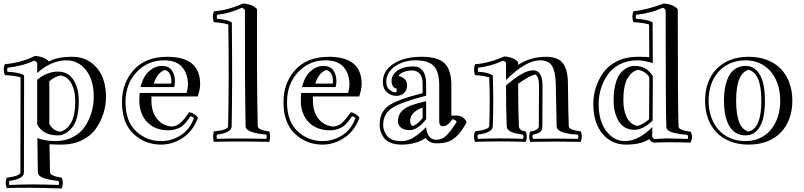

<svg xmlns="http://www.w3.org/2000/svg" viewBox="-20 -786 4561 1089"><path d="M309.1 -379.9Q366.7 -379.9 396.7 -333Q426.8 -286.1 426.8 -213.9Q426.8 -107.9 389.4 -63Q352.1 -18.1 308.1 -18.1Q224.1 -18.1 190.9 -80.1V-334Q247.1 -379.9 309.1 -379.9ZM406.7 -213.9Q406.7 -271 385.7 -311Q364.7 -351.1 324.7 -357.9Q291 -353 259.8 -325.2V-83Q278.8 -45.9 320.8 -39.1Q356 -45.9 381.3 -86.9Q406.7 -127.9 406.7 -213.9ZM22 -378.9H22.9Q88.9 -376 116.7 -358.9Q116.7 15.1 115.7 192.9Q114.7 229 32.7 240.2Q29.8 251 32.7 263.2Q160.6 256.8 312 263.2Q317.9 252 312 240.2Q195.8 229 194.8 192.9L191.9 -2.9Q239.7 14.2 293.9 14.2Q351.1 14.2 394.5 -9Q438 -32.2 462.4 -69.6Q486.8 -106.9 499.3 -149.4Q511.7 -191.9 511.7 -236.8Q511.7 -332 468.3 -387.9Q424.8 -443.8 356 -443.8Q272 -443.8 190.9 -372.1V-429.2Q187 -437 173.8 -441.9Q108.9 -411.1 22.9 -401.9Q19 -391.1 22 -378.9ZM6.8 -421.9Q102.1 -430.2 178.7 -469.2Q231.9 -464.8 257.8 -437Q303.7 -463.9 391.1 -463.9Q475.1 -463.9 528.1 -402.3Q581.1 -340.8 581.1 -236.8Q581.1 -188 566.4 -142.1Q551.8 -96.2 523.4 -55.7Q495.1 -15.1 444.6 9.5Q394 34.2 329.1 34.2Q287.1 34.2 260.7 32.2L263.7 191.9Q264.6 210.9 330.1 222.2Q342.8 251 330.1 283.2Q134.8 275.9 18.1 280.8Q6.8 250 18.1 222.2Q94.7 211.9 95.7 191.9L96.7 -347.2Q64.9 -356.9 7.8 -359.9Q-4.9 -389.2 6.8 -421.9Z M897.9 -412.1Q937 -412.1 954.6 -387Q972.2 -361.8 972.2 -324.2Q972.2 -310.1 967.3 -292H776.9Q792 -353 825.9 -382.6Q859.9 -412.1 897.9 -412.1ZM772 -258.8H1038.1Q1045.9 -283.2 1045.9 -309.1Q1045.9 -366.2 1013.4 -405Q981 -443.8 910.2 -443.8Q817.9 -443.8 754.9 -377Q691.9 -310.1 691.9 -207Q691.9 -97.2 752 -41.5Q812 14.2 893.1 14.2Q953.1 14.2 1004.6 -18.3Q1056.2 -50.8 1080.1 -116.2Q1073.2 -124 1061 -127Q1059.1 -124 1049.6 -111.1Q1040 -98.1 1035.6 -92.5Q1031.2 -86.9 1019.8 -76.4Q1008.3 -65.9 997.8 -61Q987.3 -56.2 971.2 -51.5Q955.1 -46.9 936 -46.9Q860.8 -46.9 816.4 -91.6Q772 -136.2 770 -211.9Q770 -229 772 -258.8ZM1053.2 -149.9Q1084 -143.1 1103 -119.1Q1075.2 -43 1017.1 -4.4Q959 34.2 893.1 34.2Q803.2 34.2 737.5 -26.4Q671.9 -86.9 671.9 -207Q671.9 -315.9 739 -389.9Q806.2 -463.9 929.2 -463.9Q1115.2 -463.9 1115.2 -309.1Q1115.2 -278.8 1101.1 -238.8H838.9V-207Q841.3 -147.9 871.1 -111.1Q900.9 -74.2 953.1 -67.9Q983.9 -70.8 1003.9 -88.9Q1023.9 -106.9 1053.2 -149.9ZM952.1 -324.2Q952.1 -377.9 916 -389.2Q873 -376 852.1 -312H951.2Q951.2 -314 951.7 -317.9Q952.1 -321.8 952.1 -324.2Z M1490.2 -22.5Q1374 -33.2 1373 -69.3Q1368.2 -339.8 1369.1 -729Q1365.2 -736.8 1352.1 -742.2Q1284.2 -710 1210.9 -702.1Q1208 -689.9 1210.9 -679.2Q1266.1 -675.8 1294.9 -659.2Q1298.8 -292 1293.9 -69.3Q1293 -33.2 1210.9 -22.5Q1206.1 -10.3 1210.9 1.5Q1324.2 -2.4 1490.2 1.5Q1495.1 -10.3 1490.2 -22.5ZM1507.8 -40.5Q1516.1 -10.3 1507.8 18.6Q1319.8 14.6 1192.9 18.6Q1185.1 -10.3 1192.9 -40.5Q1272.9 -48.3 1273.9 -70.3Q1279.8 -356.9 1274.9 -647Q1242.2 -657.2 1192.9 -660.2Q1182.1 -689 1192.9 -722.2Q1267.1 -726.1 1358.9 -766.1Q1412.1 -762.2 1438 -733.9Q1436 -298.8 1441.9 -70.3Q1442.9 -48.3 1507.8 -40.5Z M1814 -412.1Q1853 -412.1 1870.6 -387Q1888.2 -361.8 1888.2 -324.2Q1888.2 -310.1 1883.3 -292H1692.9Q1708 -353 1741.9 -382.6Q1775.9 -412.1 1814 -412.1ZM1688 -258.8H1954.1Q1961.9 -283.2 1961.9 -309.1Q1961.9 -366.2 1929.4 -405Q1897 -443.8 1826.2 -443.8Q1733.9 -443.8 1670.9 -377Q1607.9 -310.1 1607.9 -207Q1607.9 -97.2 1668 -41.5Q1728 14.2 1809.1 14.2Q1869.1 14.2 1920.7 -18.3Q1972.2 -50.8 1996.1 -116.2Q1989.3 -124 1977.1 -127Q1975.1 -124 1965.6 -111.1Q1956.1 -98.1 1951.7 -92.5Q1947.3 -86.9 1935.8 -76.4Q1924.3 -65.9 1913.8 -61Q1903.3 -56.2 1887.2 -51.5Q1871.1 -46.9 1852.1 -46.9Q1776.9 -46.9 1732.4 -91.6Q1688 -136.2 1686 -211.9Q1686 -229 1688 -258.8ZM1969.2 -149.9Q2000 -143.1 2019 -119.1Q1991.2 -43 1933.1 -4.4Q1875 34.2 1809.1 34.2Q1719.2 34.2 1653.6 -26.4Q1587.9 -86.9 1587.9 -207Q1587.9 -315.9 1655 -389.9Q1722.2 -463.9 1845.2 -463.9Q2031.2 -463.9 2031.2 -309.1Q2031.2 -278.8 2017.1 -238.8H1754.9V-207Q1757.3 -147.9 1787.1 -111.1Q1816.9 -74.2 1869.1 -67.9Q1899.9 -70.8 1919.9 -88.9Q1939.9 -106.9 1969.2 -149.9ZM1868.2 -324.2Q1868.2 -377.9 1832 -389.2Q1789.1 -376 1768.1 -312H1867.2Q1867.2 -314 1867.7 -317.9Q1868.2 -321.8 1868.2 -324.2Z M2239.3 -355Q2262.2 -351.1 2275.6 -337.2Q2289.1 -323.2 2289.1 -301.8Q2289.1 -275.9 2272 -259Q2254.9 -242.2 2227.1 -242.2Q2198.2 -242.2 2174.8 -262.7Q2151.4 -283.2 2151.4 -320.8Q2151.4 -384.8 2212.2 -424.3Q2272.9 -463.9 2371.1 -463.9Q2464.4 -463.9 2502.2 -426.5Q2540 -389.2 2540 -300.8V-129.9L2571.3 -130.9Q2611.3 -127.9 2627 -92.8L2611.3 -65.9Q2596.2 -43 2586.2 -30.5Q2576.2 -18.1 2557.6 -2.4Q2539.1 13.2 2514.2 20Q2489.3 26.9 2456.1 26.9Q2415 26.9 2394 -3.9Q2341.3 34.2 2256.3 34.2Q2219.2 34.2 2193.1 22.7Q2167 11.2 2155 -7.8Q2143.1 -26.9 2138.2 -43.5Q2133.3 -60.1 2133.3 -77.1Q2133.3 -148.9 2181.6 -184.6Q2230 -220.2 2377 -257.8V-311Q2377 -350.1 2360.6 -368.2Q2344.2 -386.2 2318.4 -386.2Q2263.2 -386.2 2239.3 -355ZM2397 -211.9V-109.9Q2350.1 -47.9 2301.3 -47.9Q2272.9 -47.9 2255.1 -61.5Q2237.3 -75.2 2237.3 -100.1Q2237.3 -140.1 2270.3 -166Q2303.2 -191.9 2397 -211.9ZM2377 -116.2V-175.8Q2306.2 -149.9 2306.2 -100.1Q2306.2 -79.1 2321.3 -70.8Q2347.2 -80.1 2377 -116.2ZM2227.1 -285.2Q2210 -285.2 2203.1 -310.1Q2193.4 -350.1 2227.1 -379.9Q2260.3 -409.2 2327.1 -409.2Q2358.9 -409.2 2377.9 -384.5Q2397 -359.9 2397 -311V-243.2Q2252.9 -206.1 2203.1 -173.1Q2153.3 -140.1 2153.3 -77.1Q2153.3 -43.9 2175.8 -14.9Q2198.2 14.2 2256.3 14.2Q2279.3 14.2 2299.6 6.8Q2319.8 -0.5 2341.6 -16.8Q2363.3 -33.2 2368.2 -37.6Q2373 -42 2384.5 -53Q2396 -64 2397 -64.9Q2403.3 6.8 2456.1 6.8Q2469.2 6.8 2486.3 0Q2503.4 -6.8 2520.8 -26.9Q2538.1 -46.9 2542.7 -53.5Q2547.4 -60.1 2556.6 -74.5Q2565.9 -88.9 2570.3 -94.2Q2564 -107.9 2545.9 -109.9Q2519 -68.8 2491.2 -69.8Q2471.2 -70.8 2471.2 -98.1V-300.8Q2471.2 -378.9 2440.7 -411.4Q2410.2 -443.8 2335.9 -443.8Q2269 -443.8 2220 -409.4Q2170.9 -375 2170.9 -320.8Q2170.9 -293 2188 -277.6Q2205.1 -262.2 2227.1 -262.2Q2233.9 -272 2227.1 -285.2Z M3002.9 -22.5Q2997.1 -11.2 3002.9 1.5Q3129.9 -1.5 3257.3 1.5Q3264.2 -10.3 3257.3 -22.5Q3138.2 -28.3 3137.2 -69.3L3132.3 -314.9Q3129.9 -381.8 3110.6 -412.8Q3091.3 -443.8 3043 -443.8Q2961.9 -443.8 2850.1 -332V-429.2Q2846.2 -437 2833 -441.9Q2765.1 -410.2 2691.9 -401.9Q2689 -390.1 2691.9 -378.9Q2748 -376 2774.9 -358.9Q2780.3 -212.9 2774.9 -69.3Q2773.9 -33.2 2690.9 -22.5Q2685.1 -11.2 2690.9 1.5Q2817.9 -3.4 2946.3 1.5Q2952.1 -11.2 2946.3 -22.5Q2855 -32.2 2854 -69.3Q2850.1 -170.9 2850.1 -300.8Q2948.2 -387.2 3003.9 -387.2Q3057.1 -387.2 3057.1 -298.8L3056.2 -69.3Q3056.2 -45.4 3041.5 -35.9Q3026.9 -26.4 3002.9 -22.5ZM2987.3 18.6Q2975.1 -10.3 2987.3 -40.5Q3002.9 -40.5 3019.5 -49.1Q3036.1 -57.6 3036.1 -69.3L3037.1 -298.8Q3037.1 -352.1 3016.1 -363.8Q2980 -355 2918.9 -311Q2918.9 -176.8 2922.9 -70.3Q2925.3 -44.4 2961.9 -40.5Q2974.1 -10.3 2961.9 18.6Q2818.8 13.7 2674.3 18.6Q2662.1 -10.3 2674.3 -40.5Q2753.9 -51.3 2754.9 -70.3Q2760.3 -208 2754.9 -347.2Q2722.2 -356.9 2674.3 -359.9Q2663.1 -389.2 2674.3 -421.9Q2748 -425.8 2840.3 -465.8Q2893.1 -461.9 2918.9 -434.1V-418Q2988.3 -463.9 3078.1 -463.9Q3144 -463.9 3172.1 -428Q3200.2 -392.1 3201.2 -314.9Q3203.1 -121.1 3206.1 -69.3Q3207 -49.3 3274.9 -40.5Q3286.1 -8.3 3272.9 18.6Q3129.9 15.6 2987.3 18.6Z M3578.6 -49.8Q3520.5 -49.8 3490.5 -96.9Q3460.4 -144 3460.4 -215.8Q3460.4 -273.9 3472.4 -315.4Q3484.4 -356.9 3503.9 -376.5Q3523.4 -396 3542 -404.1Q3560.5 -412.1 3579.6 -412.1Q3648.4 -412.1 3682.6 -354V-283.2Q3682.6 -149.9 3681.6 -102.1Q3627.4 -49.8 3578.6 -49.8ZM3897.5 -39.1Q3913.6 -6.8 3895.5 22.9Q3770.5 19 3685.5 22.9Q3667.5 15.1 3662.6 2.9Q3615.2 34.2 3531.2 34.2Q3448.2 34.2 3396.7 -27.8Q3345.2 -89.8 3345.2 -196.8Q3345.2 -244.1 3359.4 -289.1Q3373.5 -334 3401.9 -374Q3430.2 -414.1 3480.7 -439Q3531.2 -463.9 3596.2 -463.9Q3640.6 -463.9 3662.6 -461.9Q3661.6 -539.1 3661.6 -647Q3629.4 -657.2 3572.3 -660.2Q3561.5 -689 3572.3 -722.2Q3640.6 -728 3745.6 -766.1Q3798.3 -762.2 3824.2 -733.9Q3824.2 -176.8 3828.6 -67.9Q3829.6 -46.9 3897.5 -39.1ZM3662.6 -349.1Q3638.2 -383.8 3598.6 -390.1Q3564.5 -382.8 3540 -343Q3515.6 -303.2 3515.6 -215.8Q3515.6 -159.2 3535.4 -119.6Q3555.2 -80.1 3595.2 -71.8Q3627.4 -79.1 3661.6 -109.9Q3662.6 -158.2 3662.6 -283.2ZM3879.4 -21Q3854.5 -22.9 3841.6 -24.9Q3828.6 -26.9 3805.4 -32Q3782.2 -37.1 3770.8 -45.7Q3759.3 -54.2 3759.3 -66.9Q3755.4 -175.8 3755.4 -729Q3750.5 -737.8 3738.3 -742.2Q3673.3 -710.9 3587.4 -702.1Q3584.5 -689.9 3587.4 -679.2Q3653.3 -675.8 3681.6 -659.2Q3681.6 -521 3682.6 -428.2Q3632.3 -443.8 3596.2 -443.8Q3538.6 -443.8 3494.4 -420.9Q3450.2 -397.9 3425.3 -360.6Q3400.4 -323.2 3387.9 -281.7Q3375.5 -240.2 3375.5 -196.8Q3375.5 -99.1 3418.9 -42.5Q3462.4 14.2 3523.4 14.2Q3600.6 14.2 3680.2 -64.9Q3680.2 -23.9 3678.2 -12.2Q3683.6 -1 3690.4 2.9Q3706.5 2 3722.4 1Q3738.3 0 3747.8 -0.5Q3757.3 -1 3764.6 -1Q3791.5 -1 3879.4 2Q3886.2 -7.8 3879.4 -21Z M4209 -412.1Q4259.3 -412.1 4288.8 -364Q4318.4 -315.9 4318.4 -214.8Q4318.4 -113.8 4288.8 -65.9Q4259.3 -18.1 4209 -18.1Q4181.2 -18.1 4158.4 -29.8Q4135.7 -41.5 4119.9 -65.9Q4104 -90.3 4095.2 -127.2Q4086.4 -164.1 4086.4 -214.8Q4086.4 -265.1 4095.2 -302.5Q4104 -339.8 4119.9 -364Q4135.7 -388.2 4158.4 -400.1Q4181.2 -412.1 4209 -412.1ZM4209 14.2Q4254.4 14.2 4290.5 -2.9Q4326.7 -20 4352.3 -50.5Q4377.9 -81.1 4391.6 -123Q4405.3 -165 4405.3 -214.8Q4405.3 -264.6 4391.6 -306.6Q4377.9 -348.6 4352.3 -379.2Q4326.7 -409.7 4290.5 -426.8Q4254.4 -443.8 4209 -443.8Q4160.6 -443.8 4121.6 -426.8Q4082.5 -409.7 4055.4 -379.4Q4028.3 -349.1 4013.7 -306.9Q3999 -264.6 3999 -214.8Q3999 -164.6 4013.7 -122.6Q4028.3 -80.6 4055.4 -50Q4082.5 -19.5 4121.6 -2.7Q4160.6 14.2 4209 14.2ZM4226.1 -463.9Q4285.2 -463.9 4331.3 -445.8Q4377.4 -427.7 4409.2 -394.8Q4440.9 -361.8 4457.5 -315.9Q4474.1 -270 4474.1 -214.8Q4474.1 -160.2 4457.5 -114.3Q4440.9 -68.4 4409.4 -35.4Q4377.9 -2.4 4331.5 15.9Q4285.2 34.2 4226.1 34.2Q4167.5 34.2 4121.3 15.9Q4075.2 -2.4 4043.7 -35.4Q4012.2 -68.4 3995.6 -114Q3979 -159.7 3979 -214.8Q3979 -270 3995.6 -315.9Q4012.2 -361.8 4043.9 -394.8Q4075.7 -427.7 4121.6 -445.8Q4167.5 -463.9 4226.1 -463.9ZM4155.3 -214.8Q4155.3 -57.1 4226.1 -40Q4298.3 -57.1 4298.3 -214.8Q4298.3 -371.1 4226.1 -390.1Q4155.3 -371.1 4155.3 -214.8Z"/></svg>

Font: Jacques Francois Shadow
Style: Regular
Weight: 400
Designer: Alexei Vanyashin, Nikita Kanarev (i@xarsok.ru)
Foundry: Cyreal (www.cyreal.org)
Version: Version 1.003